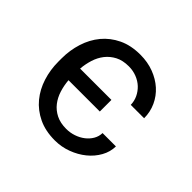

<svg xmlns="http://www.w3.org/2000/svg" viewBox="-134 -698 868 868"><g transform="rotate(45 300.0 -264.0)"><path d="M310.1 -63.5Q334.5 -63.5 357.7 -71.3Q380.9 -79.1 398.9 -93Q417 -106.9 428 -125.7Q439 -144.5 439.5 -166.5H524.9Q524.4 -131.3 506.6 -99.4Q488.8 -67.4 459 -43.2Q429.2 -19 390.6 -4.6Q352.1 9.8 310.1 9.8Q250 9.8 205.1 -11.7Q160.2 -33.2 130.1 -69.6Q100.1 -106 85 -153.6Q69.8 -201.2 69.8 -253.9V-274.4Q69.8 -326.7 85 -374.5Q100.1 -422.4 130.1 -458.7Q160.2 -495.1 205.1 -516.6Q250 -538.1 310.1 -538.1Q356.9 -538.1 396.2 -523.2Q435.5 -508.3 464.1 -482.7Q492.7 -457 508.8 -421.9Q524.9 -386.7 524.9 -346.7H439.5Q439 -370.6 429 -391.8Q418.9 -413.1 401.9 -429.2Q384.8 -445.3 361.1 -454.6Q337.4 -463.9 310.1 -463.9Q272 -463.9 245.1 -450Q218.3 -436 200.4 -413.3Q182.6 -390.6 173.3 -361.1Q164.1 -331.5 161.6 -300.8H361.8V-226.6H161.6Q164.1 -195.3 173.3 -165.8Q182.6 -136.2 200.2 -113.5Q217.8 -90.8 244.9 -77.1Q272 -63.5 310.1 -63.5Z"/></g></svg>

Font: Roboto Mono
Style: Regular
Weight: 400
Designer: Google
Version: Version 2.000985; 2015; ttfautohint (v1.3)